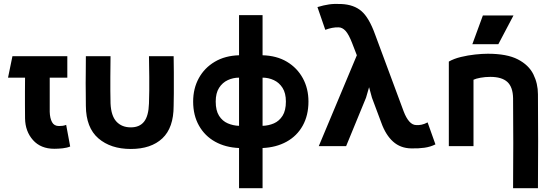

<svg xmlns="http://www.w3.org/2000/svg" viewBox="-20 -764 2883 1004"><path d="M264 14Q193 14 152.5 -31.5Q112 -77 111 -145Q111 -188 110.5 -219.5Q110 -251 110.5 -283Q111 -315 111 -358H22L45 -470H332V-358H240Q240 -298 240 -258.5Q240 -219 240 -179Q241 -146 252 -125.5Q263 -105 288 -105Q296 -105 306 -106Q316 -107 326 -111L347 2Q331 9 308 11.5Q285 14 264 14Z M429 -470H558Q557 -403 557 -361.5Q557 -320 557 -289.5Q557 -259 558 -223Q561 -158 589 -128Q617 -98 664 -98Q710 -98 733.5 -128Q757 -158 759 -223Q760 -259 760.5 -289.5Q761 -320 760.5 -361.5Q760 -403 759 -470H888Q889 -420 889 -387Q889 -354 889 -328.5Q889 -303 889 -276Q889 -249 888 -210Q888 -96 829 -40.5Q770 15 664 15Q559 15 494.5 -40.5Q430 -96 429 -210Q429 -249 428.5 -276Q428 -303 428 -328.5Q428 -354 428.5 -387Q429 -420 429 -470Z M1230 -685H1353V-475Q1427 -473 1480.5 -441Q1534 -409 1563.5 -355Q1593 -301 1593 -233Q1593 -161 1563 -107Q1533 -53 1478.5 -23Q1424 7 1353 10V220H1230V10Q1159 7 1105 -23Q1051 -53 1020.5 -107Q990 -161 990 -233Q990 -301 1019.5 -355Q1049 -409 1103 -441Q1157 -473 1230 -475ZM1108 -233Q1108 -186 1125.5 -158.5Q1143 -131 1171 -119Q1199 -107 1230 -106V-358Q1199 -358 1171 -345Q1143 -332 1125.5 -304.5Q1108 -277 1108 -233ZM1353 -106Q1385 -107 1412.5 -119Q1440 -131 1457.5 -158.5Q1475 -186 1475 -233Q1475 -277 1457.5 -304.5Q1440 -332 1412 -345Q1384 -358 1353 -358Z M2130 12Q2074 11 2035.5 -23.5Q1997 -58 1974 -122L1925 -253L1910 -308L1894 -253L1790 0H1647L1846 -475L1822 -537Q1804 -584 1787 -602.5Q1770 -621 1750 -621Q1718 -622 1681 -608L1640 -727Q1673 -737 1701 -741Q1729 -745 1765 -743Q1831 -740 1870.5 -705.5Q1910 -671 1941 -585L2091 -181Q2104 -147 2120.5 -128.5Q2137 -110 2157 -110Q2170 -109 2184.5 -112Q2199 -115 2216 -124L2257 -9Q2231 4 2199.5 8.5Q2168 13 2130 12Z M2456 0H2327V-442Q2353 -457 2390 -466Q2427 -475 2464.5 -479Q2502 -483 2531 -483Q2631 -483 2688 -453.5Q2745 -424 2769 -375.5Q2793 -327 2793 -271Q2793 -198 2793.5 -139Q2794 -80 2794 -25.5Q2794 29 2793.5 88Q2793 147 2793 220H2663Q2663 151 2663.5 94.5Q2664 38 2664 -15Q2664 -68 2663.5 -124.5Q2663 -181 2663 -250Q2662 -309 2633 -335.5Q2604 -362 2544 -362Q2517 -362 2492.5 -357.5Q2468 -353 2456 -347ZM2505 -683H2665L2586 -533H2450Z"/></svg>

Font: Kreadon
Style: Bold
Weight: 700
Designer: Reiya WATANABE
Foundry: StudioGnu
Version: Version 1.003; ttfautohint (v1.8.4.7-5d5b);gftools[0.9.32]